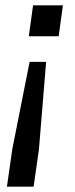

<svg xmlns="http://www.w3.org/2000/svg" viewBox="-20 -552 283 720"><path d="M153 -320H91L26 8L6 148H106L126 8ZM216 -532H104L88 -416H200Z"/></svg>

Font: Ronzino Oblique
Style: Italic
Weight: 400
Italic angle: -8°
Designer: Nunzio Mazzaferro
Foundry: Collletttivo
Version: Version 1.000;Glyphs 3.3 (3337)